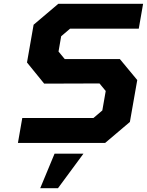

<svg xmlns="http://www.w3.org/2000/svg" viewBox="-20 -757 778 1017"><path d="M75 0 98 -132H475L522 -172L540 -275L507 -315L214 -314L123 -426L158 -626L289 -737H738L715 -605H351L304 -565L290 -484L323 -444H615L707 -333L668 -111L537 0ZM193 240 269 57H422L287 240Z"/></svg>

Font: Tomorrow SemiBold
Style: Italic
Weight: 600
Italic angle: -10°
Designer: Tony de Marco, Monica Rizzolli
Foundry: Just in Type
Version: Version 2.002